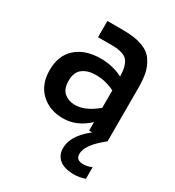

<svg xmlns="http://www.w3.org/2000/svg" viewBox="-190 -669 936 1025"><g transform="rotate(30 278.0 -156.5)"><path d="M268 -556Q339 -556 385 -539Q431 -522 453.5 -488Q476 -454 483.5 -416.5Q491 -379 491 -323V0Q394 76 394 133Q394 171 438 171Q466 171 491 159V231Q456 243 424 243Q364 243 333.5 218Q303 193 303 150Q303 72 396 0H377V-53Q307 13 223 13Q139 13 86 -37.5Q33 -88 33 -176Q33 -266 89 -315.5Q145 -365 240 -365Q314 -365 376 -333Q375 -398 351.5 -427Q328 -456 253 -456H169V-556ZM241 -81Q307 -81 377 -141V-248Q321 -276 261 -276Q212 -276 180.5 -253Q149 -230 149 -177Q149 -126 176 -103.5Q203 -81 241 -81Z"/></g></svg>

Font: Biryani DemiBold
Style: Regular
Weight: 600
Designer: Dan Reynolds and Mathieu Réguer
Foundry: Dan Reynolds and Mathieu Réguer
Version: Version 1.003;PS 001.003;hotconv 1.0.70;makeotf.lib2.5.58329